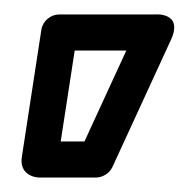

<svg xmlns="http://www.w3.org/2000/svg" viewBox="-20 -772 261 266"><path d="M97 -576H64.1L83.5 -702H155ZM113 -526C121.2 -526 131.5 -531.3 135.7 -540.5L216.7 -716.5C234.9 -756 194 -752 194 -752H62C50.4 -752 39.2 -743.1 37.3 -730.8L10.3 -554.8C6.7 -531.7 25.3 -526 35 -526Z"/></svg>

Font: Fog Sans
Style: Outline
Weight: 700
Foundry: Intel Corporation
Version: Version 1.00